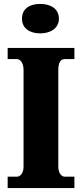

<svg xmlns="http://www.w3.org/2000/svg" viewBox="-20 -958 416 978"><path d="M185 -788C236 -788 280 -813 280 -863C280 -915 236 -938 185 -938C132 -938 92 -915 92 -863C92 -813 132 -788 185 -788ZM19 0H359V-58H310C293 -58 277 -76 277 -110V-600C277 -641 289 -657 310 -657H359V-714H19V-657H66C81 -657 100 -641 100 -601V-109C100 -73 81 -58 66 -58H19Z"/></svg>

Font: Noto Serif Myanmar Condensed Black
Style: Regular
Weight: 900
Width: 3
Designer: Ben Mitchell and the Monotype Design Team
Foundry: Monotype Imaging Inc.
Version: Version 2.106